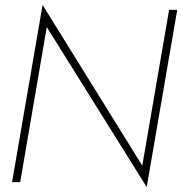

<svg xmlns="http://www.w3.org/2000/svg" viewBox="-20 -740 740 780"><path d="M667 -700 558 -67 153 -720 29 0H62L170 -630L576 20L700 -700Z"/></svg>

Font: Jost* 200 Thin Italic
Style: Italic
Weight: 200
Italic angle: -10°
Version: Version 3.200; ttfautohint (v0.97) -l 8 -r 50 -G 200 -x 14 -